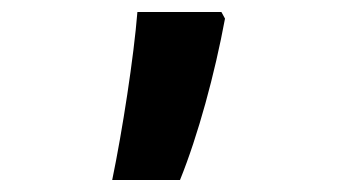

<svg xmlns="http://www.w3.org/2000/svg" viewBox="-20 -158 570 320"><path d="M167 142H280C310 68 338 -35 355 -127L349 -138H209C203 -63 184 60 167 142Z"/></svg>

Font: Noto Sans Mono Condensed ExtraBold
Style: Regular
Weight: 800
Width: 3
Designer: Monotype Design Team
Foundry: Monotype Imaging Inc.
Version: Version 2.014